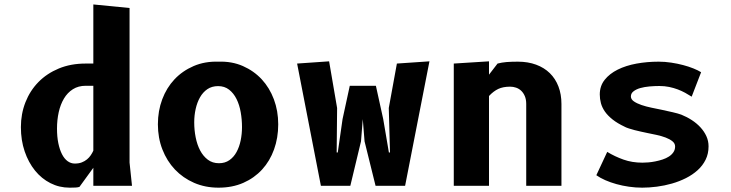

<svg xmlns="http://www.w3.org/2000/svg" viewBox="-20 -836 3290 864"><path d="M400 -450H365.5Q332.5 -450 308 -434.5Q283.5 -419 267.8 -392.5Q252 -366 244.2 -331Q236.5 -296 236.5 -257.5Q236.5 -220.5 242.5 -191.5Q248.5 -162.5 259 -142Q269.5 -121.5 284.2 -110.8Q299 -100 316.5 -100Q334.5 -100 348 -105.2Q361.5 -110.5 371.5 -118.8Q381.5 -127 388.5 -137.5Q395.5 -148 400 -158ZM400 0V-81L337.5 5Q333.5 6 330 6.8Q326.5 7.5 321.8 7.8Q317 8 310.2 8.2Q303.5 8.5 293 8.5Q247 8.5 207 -11.8Q167 -32 137.5 -68.5Q108 -105 91 -154.8Q74 -204.5 74 -264Q74 -323.5 94.5 -375.8Q115 -428 153 -466.8Q191 -505.5 244.8 -527.8Q298.5 -550 365 -550H400V-816L563 -800V-104.5L574 0Z M963.5 8.5Q903.5 8.5 853.5 -13.2Q803.5 -35 767.2 -73.2Q731 -111.5 710.8 -163.5Q690.5 -215.5 690.5 -276.5Q690.5 -337 710 -389Q729.5 -441 765.2 -479Q801 -517 851.5 -538.8Q902 -560.5 963.5 -558.5Q1023.5 -560.5 1073 -538.8Q1122.5 -517 1157.8 -479Q1193 -441 1212.5 -389Q1232 -337 1232 -276.5Q1232 -215.5 1213.2 -163.5Q1194.5 -111.5 1159.5 -73.2Q1124.5 -35 1075 -13.2Q1025.5 8.5 963.5 8.5ZM1069 -264Q1069 -298 1063.2 -331Q1057.5 -364 1044.5 -390.2Q1031.5 -416.5 1011 -432.5Q990.5 -448.5 961.5 -448.5Q933.5 -448.5 913.2 -434.8Q893 -421 880 -398Q867 -375 860.5 -345.8Q854 -316.5 854 -285.5Q854 -251 860.5 -218Q867 -185 880.5 -159.2Q894 -133.5 915 -117.5Q936 -101.5 965.5 -101.5Q992.5 -101.5 1012.2 -115.2Q1032 -129 1044.5 -152Q1057 -175 1063 -204Q1069 -233 1069 -264Z M1704.5 -300 1730 -150H1735L1729.5 -350L1766 -550L1912.5 -560L1803 0H1670L1620.5 -200L1612.5 -300L1604.5 -200L1556.5 0H1424L1317 -550L1461 -560L1497 -350L1495 -150H1500L1521.5 -300L1554 -450H1671.5Z M2180.5 0H2022V-550L2180.5 -560V-500L2219 -550Q2238 -555 2259.8 -556.8Q2281.5 -558.5 2310.5 -558.5Q2356 -558.5 2392.5 -545Q2429 -531.5 2454.2 -506.8Q2479.5 -482 2493 -446.8Q2506.5 -411.5 2506.5 -368V0H2348V-368Q2348 -388.5 2341.8 -403.2Q2335.5 -418 2325.5 -427.5Q2315.5 -437 2302.5 -441.5Q2289.5 -446 2275.5 -446Q2244 -446 2222.2 -435.8Q2200.5 -425.5 2180.5 -404Z M3092.5 -401Q3078.5 -410 3063 -418.5Q3047.5 -427 3029.5 -433.8Q3011.5 -440.5 2991 -444.8Q2970.5 -449 2947 -449Q2925.5 -449 2902.8 -447Q2880 -445 2861.5 -439.8Q2843 -434.5 2831 -425.2Q2819 -416 2819 -402Q2819 -389 2832.5 -379.8Q2846 -370.5 2866.5 -363.5Q2887 -356.5 2911.2 -351.5Q2935.5 -346.5 2957.5 -342Q2983 -336.5 3007 -331Q3031 -325.5 3046 -320Q3071 -310 3093.2 -295.5Q3115.5 -281 3132.2 -262.8Q3149 -244.5 3158.8 -223Q3168.5 -201.5 3168.5 -177.5Q3168.5 -144 3155.2 -117.2Q3142 -90.5 3119.2 -70Q3096.5 -49.5 3066.8 -34.5Q3037 -19.5 3003.8 -10Q2970.5 -0.5 2936 4Q2901.5 8.5 2870 8.5Q2840 8.5 2810.5 4.2Q2781 0 2754 -7.5Q2727 -15 2703.8 -25.2Q2680.5 -35.5 2663.5 -47.5L2712.5 -152.5Q2747 -131.5 2785.8 -117.8Q2824.5 -104 2871 -104Q2882.5 -104 2897.8 -105.2Q2913 -106.5 2929.2 -109.8Q2945.5 -113 2961.5 -118.2Q2977.5 -123.5 2990 -131.5Q3002.5 -139.5 3010.2 -150.8Q3018 -162 3018 -177Q3018 -190.5 3006 -200.2Q2994 -210 2975.5 -217Q2957 -224 2935 -228.8Q2913 -233.5 2893 -237.5Q2878.5 -240.5 2863.8 -243.8Q2849 -247 2835.5 -250.5Q2822 -254 2810.5 -257.8Q2799 -261.5 2791 -265.5H2791.5Q2758.5 -281 2736.8 -298.2Q2715 -315.5 2702.2 -333.8Q2689.5 -352 2684.2 -371.5Q2679 -391 2679 -411Q2679 -449 2701 -476.8Q2723 -504.5 2759.8 -522.8Q2796.5 -541 2844.2 -549.8Q2892 -558.5 2944 -558.5Q2972 -558.5 3000.2 -554.2Q3028.5 -550 3054 -543.2Q3079.5 -536.5 3100.5 -528Q3121.5 -519.5 3135 -511Z"/></svg>

Font: B612 Mono
Style: Bold
Weight: 700
Version: Version 1.005